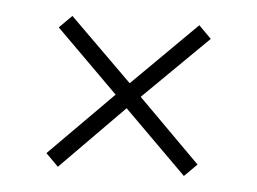

<svg xmlns="http://www.w3.org/2000/svg" viewBox="-36 -504 571 427"><g transform="rotate(5 250.0 -290.5)"><path d="M107 -120 79 -148 221 -291 82 -429 110 -457 250 -319 393 -461 421 -433 277 -291 416 -152 388 -124 248 -263Z"/></g></svg>

Font: DM Sans 18pt ExtraLight
Style: Regular
Weight: 250
Designer: Colophon Foundry, Jonny Pinhorn
Foundry: Colophon Foundry
Version: Version 4.004;gftools[0.9.30]